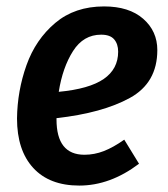

<svg xmlns="http://www.w3.org/2000/svg" viewBox="-20 -563 523 598"><path d="M470 -407Q470 -305 384.5 -258Q299 -211 156 -195V-191Q156 -81 243 -81Q274 -81 303.5 -92.5Q333 -104 367 -128L413 -53Q323 15 227 15Q134 15 83.5 -40Q33 -95 33 -194Q34 -280 62.5 -360Q91 -440 152 -491.5Q213 -543 304 -543Q382 -543 426 -504.5Q470 -466 470 -407ZM348 -402Q348 -426 335.5 -440.5Q323 -455 295 -455Q240 -455 207.5 -404Q175 -353 163 -277Q258 -286 303 -317Q348 -348 348 -402Z"/></svg>

Font: Fira Sans Condensed Medium
Style: Italic
Weight: 500
Width: 3
Italic angle: -8°
Designer: bBox Type GmbH & Carrois Corporate GbR & Edenspiekermann AG
Foundry: bBox Type GmbH & Carrois Corporate GbR & Edenspiekermann AG
Version: Version 4.301